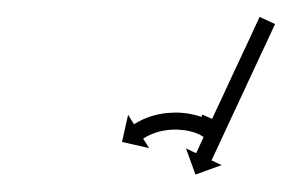

<svg xmlns="http://www.w3.org/2000/svg" viewBox="-20 -358 359 226"><path d="M302.9 -327.9C303.2 -328.5 303.5 -329.1 303.8 -329.7L285.6 -338.1C285.4 -337.5 285.1 -336.9 284.8 -336.3C284 -334.6 283.2 -332.9 282.4 -331.2C281.2 -328.6 280 -325.9 278.7 -323.3C277.1 -319.9 275.5 -316.5 274 -313C272.1 -309 270.2 -305 268.3 -300.9C266.2 -296.4 264.1 -291.9 262 -287.4C259.7 -282.5 257.5 -277.7 255.2 -272.9C252.9 -267.9 250.6 -262.9 248.2 -257.9C245.9 -252.9 243.6 -247.9 241.3 -242.9C239 -238.1 236.8 -233.3 234.5 -228.5C232.4 -223.9 230.3 -219.4 228.2 -214.9C226.3 -210.9 224.4 -206.8 222.5 -202.8C220.9 -199.3 219.3 -195.9 217.7 -192.5C216.5 -189.9 215.3 -187.2 214.1 -184.6C213.3 -182.9 212.5 -181.2 211.7 -179.5C211.4 -178.9 211.1 -178.3 210.8 -177.7L198.9 -183.3L210.1 -152.5L240.9 -163.7L229 -169.2C229.2 -169.8 229.5 -170.4 229.8 -171C230.6 -172.7 231.4 -174.4 232.2 -176.1C233.4 -178.8 234.6 -181.4 235.9 -184C237.5 -187.5 239.1 -190.9 240.7 -194.3C242.5 -198.4 244.4 -202.4 246.3 -206.4C248.4 -211 250.5 -215.5 252.6 -220C254.9 -224.8 257.1 -229.7 259.4 -234.5C261.7 -239.5 264 -244.5 266.4 -249.4C268.7 -254.4 271 -259.4 273.3 -264.4C275.6 -269.2 277.8 -274.1 280.1 -278.9C282.2 -283.4 284.3 -287.9 286.4 -292.5C288.3 -296.5 290.2 -300.5 292.1 -304.6C293.7 -308 295.3 -311.4 296.9 -314.9C298.1 -317.5 299.3 -320.1 300.6 -322.8C301.3 -324.5 302.1 -326.2 302.9 -327.9ZM236 -214C236.2 -214.4 236.3 -214.8 236.5 -215.1L218.1 -223.1C217.9 -222.5 217.6 -222 217.4 -221.4C217.4 -221.4 217.4 -221.3 217.3 -221.1C217.3 -221 217.2 -220.9 217.2 -220.9C216.5 -218.7 216.1 -216.4 215.7 -214.2C215.7 -214.1 215.7 -213.9 215.7 -213.6C215.7 -213.3 215.6 -213 215.6 -213C215.5 -209.8 215.9 -206.5 216.6 -203.4C216.6 -203.4 216.7 -203.1 216.8 -202.8C216.9 -202.4 217 -202.1 217 -202.1C217.6 -200.5 218.3 -198.8 219.3 -197.4C222.8 -192.2 228.8 -192.9 232.9 -196.1C237 -199.2 239.2 -204.9 235.1 -209.5C234.1 -210.7 233 -211.6 231.8 -212.6C231.8 -212.6 231.7 -212.7 231.5 -212.8C231.4 -212.9 231.2 -213 231.2 -213C228.9 -214.7 226.5 -216.1 224 -217.4C224 -217.4 223.9 -217.5 223.8 -217.5C223.6 -217.6 223.5 -217.7 223.5 -217.7C220.3 -219.1 217 -220.4 213.6 -221.5C213.6 -221.5 213.5 -221.6 213.4 -221.6C213.3 -221.7 213.2 -221.7 213.2 -221.7C209.4 -222.7 205.6 -223.6 201.8 -224.3C201.8 -224.3 201.6 -224.3 201.5 -224.4C201.4 -224.4 201.3 -224.4 201.3 -224.4C197.4 -224.9 193.4 -225.3 189.4 -225.5C189.4 -225.5 189.3 -225.5 189.2 -225.5C189.1 -225.5 189 -225.5 189 -225.5C185 -225.5 181 -225.3 177 -225C177 -225 176.9 -225 176.8 -225C176.7 -225 176.6 -225 176.6 -225C173 -224.6 169.5 -224 165.9 -223.3C165.9 -223.3 165.8 -223.3 165.7 -223.3C165.6 -223.3 165.5 -223.2 165.5 -223.2C162.4 -222.5 159.4 -221.6 156.4 -220.7C156.4 -220.7 156.3 -220.6 156.2 -220.6C156.1 -220.6 156 -220.6 156 -220.6C153.5 -219.6 151 -218.7 148.6 -217.6C148.6 -217.6 148.5 -217.6 148.5 -217.5C148.4 -217.5 148.3 -217.5 148.3 -217.5C146.5 -216.6 144.6 -215.6 142.8 -214.7C142.8 -214.7 142.7 -214.6 142.7 -214.6C142.6 -214.6 142.6 -214.6 142.6 -214.6C141.4 -213.9 140.3 -213.2 139.1 -212.5C139.1 -212.5 139.1 -212.5 139.1 -212.5C139 -212.5 139 -212.5 139 -212.5C138.6 -212.2 138.2 -212 137.8 -211.7L130.8 -222.9L123.6 -190.9L155.5 -183.7L148.5 -194.8C148.9 -195 149.2 -195.3 149.6 -195.5C149.6 -195.5 149.6 -195.5 149.5 -195.5C149.5 -195.5 149.5 -195.4 149.5 -195.4C150.5 -196 151.4 -196.6 152.4 -197.2C152.4 -197.2 152.4 -197.1 152.3 -197.1C152.3 -197.1 152.3 -197.1 152.3 -197.1C153.8 -197.9 155.3 -198.7 156.9 -199.4C156.9 -199.4 156.8 -199.4 156.8 -199.3C156.7 -199.3 156.6 -199.3 156.6 -199.3C158.7 -200.2 160.8 -201 162.9 -201.8C162.9 -201.8 162.8 -201.7 162.7 -201.7C162.6 -201.7 162.5 -201.6 162.5 -201.6C165 -202.5 167.6 -203.2 170.2 -203.8C170.2 -203.8 170.1 -203.8 170 -203.8C169.9 -203.7 169.8 -203.7 169.8 -203.7C172.8 -204.3 175.9 -204.8 179 -205.1C179 -205.1 178.9 -205.1 178.8 -205.1C178.7 -205.1 178.6 -205.1 178.6 -205.1C182 -205.4 185.5 -205.5 188.9 -205.5C188.9 -205.5 188.8 -205.5 188.7 -205.5C188.6 -205.5 188.5 -205.5 188.5 -205.5C191.9 -205.3 195.3 -205 198.6 -204.6C198.6 -204.6 198.5 -204.6 198.4 -204.6C198.3 -204.6 198.2 -204.6 198.2 -204.6C201.4 -204.1 204.6 -203.3 207.7 -202.4C207.7 -202.4 207.6 -202.5 207.5 -202.5C207.4 -202.6 207.2 -202.6 207.2 -202.6C209.9 -201.7 212.6 -200.7 215.2 -199.5C215.2 -199.5 215 -199.5 214.9 -199.6C214.8 -199.7 214.7 -199.7 214.7 -199.7C216.4 -198.8 218.1 -197.8 219.7 -196.7C219.7 -196.7 219.5 -196.8 219.4 -196.9C219.3 -197 219.1 -197.1 219.1 -197.1C219.5 -196.9 219.9 -196.6 220.1 -196.3C224.3 -191.6 229.9 -192.1 233.7 -195C237.5 -197.9 239.4 -203.3 236 -208.4C235.9 -208.6 235.9 -208.7 235.7 -209.3C235.7 -209.3 235.8 -209 235.9 -208.6C236 -208.3 236.1 -208 236.1 -208C235.7 -209.5 235.6 -211 235.6 -212.5C235.6 -212.5 235.6 -212.2 235.6 -211.9C235.5 -211.6 235.5 -211.3 235.5 -211.3C235.7 -212.4 235.9 -213.5 236.2 -214.6C236.2 -214.6 236.2 -214.4 236.1 -214.3C236.1 -214.2 236 -214 236 -214Z"/></svg>

Font: FRB American Cursive Just Arrows Ultra
Style: Bold Italic
Weight: 1000
Italic angle: -25°
Version: Version 2.0;Modular Font Editor K font №1